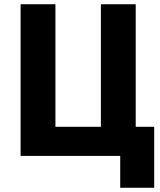

<svg xmlns="http://www.w3.org/2000/svg" viewBox="-20 -734 754 904"><path d="M546 150V0H77V-714H241V-137H455V-714H619V-137H706V150Z"/></svg>

Font: Noto Sans SemiCondensed ExtraBold
Style: Regular
Weight: 800
Width: 4
Designer: Monotype Design Team
Foundry: Monotype Imaging Inc.
Version: Version 2.013; ttfautohint (v1.8.4.7-5d5b)